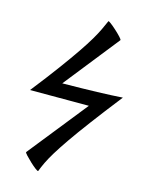

<svg xmlns="http://www.w3.org/2000/svg" viewBox="-127 -780 768 1012"><g transform="rotate(15 257.0 -274.5)"><path d="M183 155Q181 158 167 147.5Q153 137 136 121Q119 105 106.5 91.5Q94 78 96 75L352 -246H31Q101 -335 149.5 -401Q198 -467 230 -514Q262 -561 282 -595Q302 -629 314 -654.5Q326 -680 336 -703Q337 -706 351 -695.5Q365 -685 382.5 -669Q400 -653 412.5 -639.5Q425 -626 423 -623L186 -324Q293 -325 375 -327.5Q457 -330 514 -334Q435 -233 381.5 -161.5Q328 -90 293.5 -40Q259 10 238 44.5Q217 79 204.5 105Q192 131 183 155Z"/></g></svg>

Font: Junicode SmExp
Style: Bold Italic
Weight: 700
Width: 6
Italic angle: -11°
Designer: Peter S. Baker
Version: Version 2.205; ttfautohint (v1.8.4)